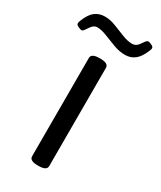

<svg xmlns="http://www.w3.org/2000/svg" viewBox="-201 -753 684 817"><g transform="rotate(30 140.5 -344.0)"><path d="M135 -525Q175 -525 175 -503V-20Q175 2 135 2H131Q91 2 91 -20V-503Q91 -525 131 -525ZM62.9 -690Q88.6 -690 116.8 -679Q145 -668 171.3 -657.5Q197.5 -647 219.3 -647Q231.2 -647 240.1 -653.5Q249 -660 258.9 -676Q265.8 -687 271.8 -689.5Q277.7 -692 285.6 -688L292.5 -685Q301.5 -681 302.9 -675.5Q304.4 -670 299.5 -659Q284.6 -622 264.3 -606.5Q244 -591 217.3 -591Q189.6 -591 160.9 -601.5Q132.2 -612 105.4 -623Q78.7 -634 57.9 -634Q47 -634 38.6 -627Q30.2 -620 20.3 -604Q13.4 -593 8.4 -590.5Q3.5 -588 -5.5 -592L-14.4 -596Q-22.3 -600 -23.3 -605.5Q-24.3 -611 -20.3 -621Q-5.5 -659 14.8 -674.5Q35.1 -690 62.9 -690Z"/></g></svg>

Font: Asap VF Beta
Style: Regular
Weight: 400
Designer: Pablo Cosgaya
Foundry: Pablo Cosgaya
Version: Version 1.007